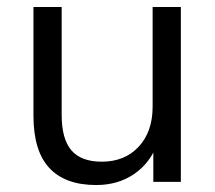

<svg xmlns="http://www.w3.org/2000/svg" viewBox="-20 -522 617 551"><path d="M256 9Q167 9 121.5 -40Q76 -89 76 -190V-502H157V-192Q157 -123 185 -90.5Q213 -58 272 -58Q338 -58 378 -101Q418 -144 418 -216V-502H499V0H420V-113H433Q412 -55 365.5 -23Q319 9 256 9Z"/></svg>

Font: Mulish ExtraLight
Style: Regular
Weight: 400
Version: Version 3.603